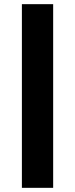

<svg xmlns="http://www.w3.org/2000/svg" viewBox="-20 -733 360 921"><path d="M235 -713V168H85V-713Z"/></svg>

Font: Elaine Sans
Style: Bold
Weight: 700
Designer: Wei Huang
Foundry: Wei Huang
Version: Version 2.001;December 24, 2019;FontCreator 12.0.0.2547 64-b